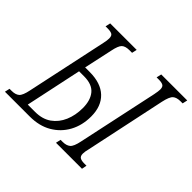

<svg xmlns="http://www.w3.org/2000/svg" viewBox="-195 -916 1117 1117"><g transform="rotate(45 364.0 -357.0)"><path d="M-29 0 -22 -31H-5Q26 -31 42.5 -45Q59 -59 69 -109L175 -605Q178 -618 179.5 -629Q181 -640 181 -648Q181 -670 169 -676.5Q157 -683 133 -683H116L123 -714H341L334 -683H313Q280 -683 264.5 -669Q249 -655 239 -605L201 -430H238Q330 -430 379 -383.5Q428 -337 428 -253Q428 -180 397 -123Q366 -66 309.5 -33Q253 0 175 0ZM118 -41H178Q238 -41 278 -69.5Q318 -98 338.5 -146Q359 -194 359 -253Q359 -317 329 -353Q299 -389 233 -389H192ZM391 0 398 -31H415Q445 -31 462 -45Q479 -59 489 -109L595 -604Q601 -634 601 -648Q601 -670 589 -676.5Q577 -683 555 -683H536L543 -714H757L750 -683H733Q701 -683 685 -669Q669 -655 658 -604L553 -109Q546 -82 546 -66Q546 -45 558 -38Q570 -31 592 -31H611L605 0Z"/></g></svg>

Font: Noto Serif ExtraCondensed Light
Style: Italic
Weight: 300
Width: 2
Italic angle: -12°
Designer: Monotype Design Team
Foundry: Monotype Imaging Inc.
Version: Version 2.014; ttfautohint (v1.8.4.7-5d5b)